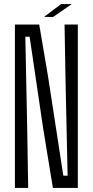

<svg xmlns="http://www.w3.org/2000/svg" viewBox="-20 -920 454 940"><path d="M53 0V-800H172L215 -547L290 -60H311L301 -519L296 -800H361V0H239L192 -287L125 -740H104L113 -302L118 0ZM198 -837V-839L279 -900H330V-899L240 -837Z"/></svg>

Font: Big Shoulders Display
Style: Regular
Weight: 400
Designer: Patric King
Foundry: XO Type Co
Version: Version 1.000; ttfautohint (v1.8.2)